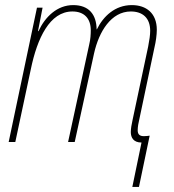

<svg xmlns="http://www.w3.org/2000/svg" viewBox="-20 -557 684 753"><path d="M535 2 499 176H525L567 -25C561 -24 553 -23 544 -23C527 -23 520 -31 520 -46C520 -59 523 -76 527 -92L586 -372C591 -392 595 -421 595 -440C595 -505 554 -537 497 -537C431 -537 385 -493 360 -442H359C358 -500 329 -537 267 -537C204 -537 157 -491 131 -435H129L147 -527H125L14 0H40L101 -286C126 -407 175 -512 264 -512C310 -512 336 -485 336 -438C336 -424 335 -403 330 -383L247 0H273L349 -348C368 -433 416 -512 493 -512C539 -512 569 -487 569 -436C569 -420 566 -400 561 -374L500 -87C496 -69 493 -52 493 -39C493 -18 503 2 535 2Z"/></svg>

Font: Noto Sans Condensed Thin
Style: Italic
Weight: 100
Width: 3
Italic angle: -12°
Designer: Monotype Design Team
Foundry: Monotype Imaging Inc.
Version: Version 2.013